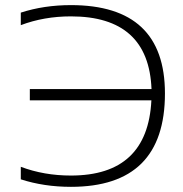

<svg xmlns="http://www.w3.org/2000/svg" viewBox="-20 -723 711 748"><path d="M61 -73.2Q151.4 -39.1 256.3 -39.1Q555.2 -39.1 569.8 -332H96.2V-376H570.3Q559.1 -659.2 256.3 -659.2Q151.4 -659.2 61 -625V-673.8Q151.4 -703.1 256.3 -703.1Q622.6 -703.1 622.6 -358.9Q622.6 4.9 256.3 4.9Q151.4 4.9 61 -24.4Z"/></svg>

Font: Sansation Light
Style: Light
Weight: 300
Designer: Bernd Montag
Version: Version 1.301